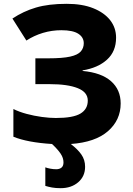

<svg xmlns="http://www.w3.org/2000/svg" viewBox="-20 -744 696 1004"><path d="M312 105Q312 82 297 59.5Q282 37 252 9Q188 5 137.5 -4.5Q87 -14 50 -29V-174Q80 -159 119 -148.5Q158 -138 198.5 -132.5Q239 -127 272 -127Q362 -127 400.5 -150Q439 -173 439 -218Q439 -262 386.5 -283Q334 -304 240 -304H165V-439H232Q307 -439 347 -448Q387 -457 402.5 -475Q418 -493 418 -518Q418 -549 389.5 -567.5Q361 -586 301 -586Q251 -586 204.5 -572Q158 -558 118 -532L45 -647Q102 -685 168 -704.5Q234 -724 329 -724Q410 -724 467.5 -701Q525 -678 556 -638.5Q587 -599 587 -547Q587 -475 539.5 -432Q492 -389 412 -376V-373Q510 -364 560.5 -319.5Q611 -275 611 -203Q611 -116 544.5 -58Q478 0 350 9Q386 36 405.5 64Q425 92 425 128Q425 178 389 209Q353 240 297 240Q271 240 252 236.5Q233 233 217 228V131Q227 135 243 138Q259 141 274 141Q291 141 301.5 132.5Q312 124 312 105Z"/></svg>

Font: Noto Sans ExtraBold
Style: Regular
Weight: 800
Designer: Monotype Design Team
Foundry: Monotype Imaging Inc.
Version: Version 2.007